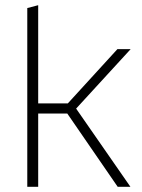

<svg xmlns="http://www.w3.org/2000/svg" viewBox="-20 -719 546 739"><path d="M85 -688 127 -699V-321H241L432 -530H483L273 -301L482 0H433L239 -282H127V0H85Z"/></svg>

Font: Roundo Light
Style: Regular
Weight: 300
Designer: Namrata Goyal (Gurmukhi), Shiva Nallaperumal (Latin)
Foundry: Indian Type Foundry
Version: Version 1.000;PS 1.0;hotconv 1.0.88;makeotf.lib2.5.647800